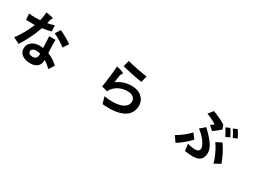

<svg xmlns="http://www.w3.org/2000/svg" viewBox="69 -1875 4362 3015"><g transform="rotate(30 2250.0 -368.0)"><path d="M510.7 42Q421.9 42 367.2 2.9Q308.6 -38.1 308.6 -112.3Q308.6 -182.6 361.3 -226.6Q418 -273.4 509.8 -273.4Q532.2 -273.4 571.3 -269.5Q569.3 -319.3 563.5 -423.8Q561.5 -460.9 560.5 -476.6H675.8Q673.8 -444.3 674.8 -379.9Q675.8 -365.2 675.8 -357.4Q676.8 -335.9 679.7 -265.6Q680.7 -249 680.7 -240.2Q783.2 -202.1 869.1 -121.1L808.6 -22.5Q806.6 -23.4 803.7 -26.4Q733.4 -90.8 685.5 -120.1V-112.3Q685.5 -42 646.5 -2.9Q602.5 42 510.7 42ZM494.1 -65.4Q538.1 -65.4 557.6 -89.8Q575.2 -111.3 575.2 -151.4V-168.9Q536.1 -178.7 502 -178.7Q462.9 -178.7 439.5 -163.6Q416 -148.4 416 -123Q416 -96.7 436.5 -81.1Q457 -65.4 494.1 -65.4ZM204.1 -130.9 92.8 -188.5Q144.5 -252 197.3 -348.6Q244.1 -433.6 278.3 -516.6Q262.7 -515.6 231.4 -515.6Q196.3 -515.6 127 -517.6Q121.1 -517.6 117.2 -517.6L109.4 -627Q164.1 -620.1 230.5 -620.1Q270.5 -620.1 312.5 -623Q334 -711.9 336.9 -778.3Q386.7 -772.5 429.7 -762.7Q474.6 -751 472.7 -743.2Q470.7 -737.3 463.9 -732.4Q453.1 -725.6 449.2 -710Q442.4 -678.7 431.6 -638.7Q490.2 -649.4 553.7 -668L556.6 -560.5Q487.3 -541 398.4 -528.3Q365.2 -428.7 312.5 -320.3Q253.9 -202.1 204.1 -130.9ZM832 -426.8Q793.9 -458 726.6 -499Q663.1 -537.1 613.3 -559.6L671.9 -651.4Q727.5 -627 791 -589.8Q868.2 -546.9 895.5 -525.4Z M1819.3 28.3 1784.2 -93.8Q1983.4 -64.5 2095.7 -107.4Q2201.2 -148.4 2201.2 -240.2Q2201.2 -286.1 2163.1 -315.4Q2125 -344.7 2065.4 -344.7Q1988.3 -344.7 1922.9 -316.9Q1857.4 -289.1 1814.5 -236.3Q1789.1 -204.1 1781.2 -181.6L1674.8 -209Q1688.5 -279.3 1702.1 -393.6Q1716.8 -511.7 1720.7 -595.7Q1769.5 -588.9 1811.5 -574.2Q1856.4 -558.6 1854.5 -545.9Q1852.5 -536.1 1844.7 -527.3Q1832 -514.6 1827.1 -489.3Q1814.5 -411.1 1809.6 -362.3Q1926.8 -450.2 2076.2 -450.2Q2192.4 -450.2 2262.7 -386.7Q2329.1 -326.2 2329.1 -237.3Q2329.1 -98.6 2215.8 -28.3Q2085 52.7 1819.3 28.3ZM2173.8 -579.1Q2110.4 -586.9 1983.4 -613.3Q1864.3 -639.6 1808.6 -653.3L1837.9 -765.6Q1897.5 -747.1 2021.5 -722.7Q2131.8 -702.1 2201.2 -693.4Z M3455.1 31.2Q3379.9 31.2 3309.6 18.6L3292 -104.5Q3368.2 -82 3432.6 -82Q3510.7 -82 3510.7 -142.6Q3510.7 -180.7 3473.6 -239.3Q3444.3 -286.1 3406.2 -324.2Q3364.3 -366.2 3322.3 -397.5L3412.1 -473.6Q3423.8 -461.9 3445.3 -440.4Q3472.7 -413.1 3485.4 -399.4Q3560.5 -322.3 3597.7 -258.8Q3635.7 -193.4 3635.7 -129.9Q3635.7 31.2 3455.1 31.2ZM3115.2 -17.6 3046.9 -119.1Q3104.5 -150.4 3170.9 -202.1Q3237.3 -253.9 3278.3 -300.8L3346.7 -209Q3312.5 -170.9 3249 -115.2Q3185.5 -60.5 3115.2 -17.6ZM3794.9 -33.2Q3779.3 -100.6 3737.3 -191.4Q3695.3 -282.2 3651.4 -338.9L3751 -392.6Q3792 -339.8 3838.9 -249Q3883.8 -160.2 3905.3 -93.8ZM3520.5 -463.9 3446.3 -532.2Q3476.6 -552.7 3502.9 -575.2Q3434.6 -623 3321.3 -665L3388.7 -752Q3436.5 -735.4 3510.7 -701.2Q3579.1 -668.9 3623 -640.6L3650.4 -567.4Q3571.3 -501 3520.5 -463.9ZM3745.1 -490.2Q3723.6 -533.2 3710.9 -556.6Q3685.5 -603.5 3672.9 -621.1L3745.1 -651.4Q3784.2 -595.7 3818.4 -522.5ZM3855.5 -534.2Q3846.7 -553.7 3821.3 -600.6Q3799.8 -639.6 3782.2 -663.1L3854.5 -693.4Q3891.6 -640.6 3928.7 -565.4Z"/></g></svg>

Font: Bpmf GenSeki Gothic B
Style: B
Weight: 700
Foundry: But Ko
Version: Version 1.320